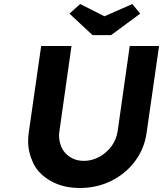

<svg xmlns="http://www.w3.org/2000/svg" viewBox="-20 -930 812 956"><path d="M378 6Q293 6 231.5 -29.5Q170 -65 145 -119Q120 -173 120 -227Q120 -247 123 -269L185 -701H336L276 -278Q274 -265 274 -254Q274 -226 286 -197.5Q298 -169 327.5 -149Q357 -129 397 -129Q438 -129 474.5 -149Q511 -169 535.5 -202.5Q560 -236 566 -278L626 -701H772L710 -269Q699 -190 652.5 -127.5Q606 -65 534 -29.5Q462 6 378 6ZM441 -755 326 -862 379 -910 500 -849 639 -910 678 -862 533 -755Z"/></svg>

Font: Lexend SemBd
Style: Italic
Weight: 600
Italic angle: -8.13011°
Designer: Bonnie Shaver-Troup, Thomas Jockin
Foundry: Lexend
Version: Version 1.007